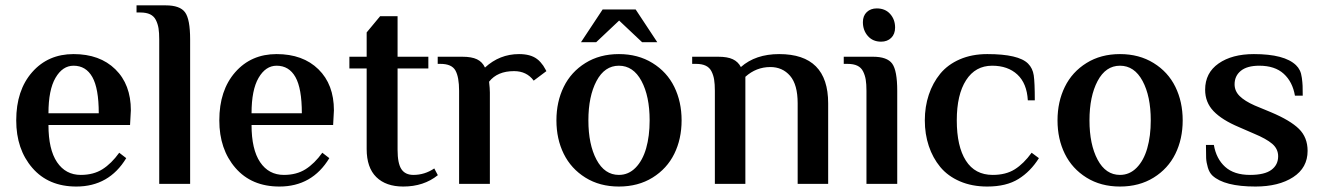

<svg xmlns="http://www.w3.org/2000/svg" viewBox="-20 -680 4893 710"><path d="M262.2 9.8Q159.2 9.8 99.6 -59.1Q40 -127.9 40 -234.9Q40 -346.2 98.9 -413.1Q157.7 -480 252 -480Q349.1 -480 406.5 -423.8Q463.9 -367.7 463.9 -272L460.9 -217.8H159.2Q159.2 -127.4 190.9 -80.3Q222.7 -33.2 278.8 -33.2Q325.7 -33.2 358.9 -54.2Q392.1 -75.2 420.9 -115.2L446.8 -95.2Q383.3 9.8 262.2 9.8ZM159.2 -261.2H345.2Q345.2 -353 321.5 -395Q297.9 -437 252 -437Q211.4 -437 185.3 -392.3Q159.2 -347.7 159.2 -261.2Z M568.8 0V-534.2Q568.8 -559.1 566.2 -575.4Q563.5 -591.8 556.4 -606Q549.3 -620.1 535.2 -627Q521 -633.8 499 -633.8H484.9V-660.2H592.8Q645.5 -660.2 664.3 -634.5Q683.1 -608.9 683.1 -534.2V0Z M1013.2 9.8Q910.2 9.8 850.6 -59.1Q791 -127.9 791 -234.9Q791 -346.2 849.9 -413.1Q908.7 -480 1002.9 -480Q1100.1 -480 1157.5 -423.8Q1214.8 -367.7 1214.8 -272L1211.9 -217.8H910.2Q910.2 -127.4 941.9 -80.3Q973.6 -33.2 1029.8 -33.2Q1076.7 -33.2 1109.9 -54.2Q1143.1 -75.2 1171.9 -115.2L1197.8 -95.2Q1134.3 9.8 1013.2 9.8ZM910.2 -261.2H1096.2Q1096.2 -353 1072.5 -395Q1048.8 -437 1002.9 -437Q962.4 -437 936.3 -392.3Q910.2 -347.7 910.2 -261.2Z M1471.2 9.8Q1407.2 9.8 1371.6 -25.1Q1335.9 -60.1 1335.9 -128.9V-426.8H1272V-470.2H1335.9V-560.1L1385.7 -620.1H1450.2V-470.2H1564V-426.8H1450.2V-126Q1450.2 -75.7 1464.4 -54.4Q1478.5 -33.2 1508.8 -33.2Q1550.3 -33.2 1585.9 -57.1L1599.1 -32.2Q1546.9 9.8 1471.2 9.8Z M1677.7 0V-344.2Q1677.7 -395 1664.1 -419.4Q1650.4 -443.8 1608.9 -443.8H1598.6V-470.2H1689.5Q1724.1 -470.2 1743.9 -460.7Q1763.7 -451.2 1773.4 -430.2Q1827.6 -480 1899.4 -480Q1941.9 -480 1965.8 -461.9Q1972.7 -457 1979 -449.7Q1985.4 -442.4 1988.8 -437.3Q1992.2 -432.1 1996.1 -425Q2000 -418 2000.5 -417L1953.6 -381.8Q1927.7 -417 1880.9 -417Q1819.3 -417 1788.6 -377.9Q1791.5 -352.5 1791.5 -337.9V0Z M2128.4 -523.9 2208.5 -645H2330.6L2410.6 -523.9H2354.5L2269.5 -604L2184.6 -523.9ZM2268.6 9.8Q2197.8 9.8 2144.8 -23.2Q2091.8 -56.2 2064.7 -111.1Q2037.6 -166 2037.6 -234.9Q2037.6 -303.7 2064.7 -358.9Q2091.8 -414.1 2144.8 -447Q2197.8 -480 2268.6 -480Q2339.4 -480 2392.8 -447Q2446.3 -414.1 2473.4 -358.9Q2500.5 -303.7 2500.5 -234.9Q2500.5 -166 2473.4 -111.1Q2446.3 -56.2 2393.1 -23.2Q2339.8 9.8 2268.6 9.8ZM2268.6 -33.2Q2304.2 -33.2 2330.3 -59.8Q2356.4 -86.4 2369.4 -131.6Q2382.3 -176.8 2382.3 -234.9Q2382.3 -324.2 2352.1 -380.6Q2321.8 -437 2268.6 -437Q2215.8 -437 2185.8 -380.4Q2155.8 -323.7 2155.8 -234.9Q2155.8 -146 2185.8 -89.6Q2215.8 -33.2 2268.6 -33.2Z M2623.5 0V-344.2Q2623.5 -369.1 2620.8 -385.5Q2618.2 -401.9 2611.1 -416Q2604 -430.2 2589.8 -437Q2575.7 -443.8 2553.7 -443.8H2539.6V-470.2H2635.7Q2670.4 -470.2 2689.9 -460.9Q2709.5 -451.7 2719.7 -432.1Q2773.9 -480 2861.3 -480Q3042.5 -480 3042.5 -297.9V0H2929.7V-297.9Q2929.7 -367.2 2901.6 -399.7Q2873.5 -432.1 2828.6 -432.1Q2776.4 -432.1 2736.3 -396V0Z M3238.3 -525.9Q3207.5 -525.9 3189.2 -546.9Q3170.9 -567.9 3170.9 -598.1Q3170.9 -621.6 3185.3 -635.3Q3199.7 -648.9 3222.2 -648.9Q3253.4 -648.9 3271.7 -628.4Q3290 -607.9 3290 -578.1Q3290 -554.2 3275.6 -540Q3261.2 -525.9 3238.3 -525.9ZM3184.1 0V-344.2Q3184.1 -369.1 3181.4 -385.5Q3178.7 -401.9 3171.6 -416Q3164.6 -430.2 3150.4 -437Q3136.2 -443.8 3114.3 -443.8H3100.1V-470.2H3208Q3260.7 -470.2 3279.3 -444.6Q3297.9 -418.9 3297.9 -344.2V0Z M3630.9 9.8Q3574.2 9.8 3529.5 -9.5Q3484.9 -28.8 3457 -62.5Q3429.2 -96.2 3414.6 -140.1Q3399.9 -184.1 3399.9 -234.9Q3399.9 -285.6 3414.6 -329.6Q3429.2 -373.5 3457 -407.5Q3484.9 -441.4 3529.5 -460.7Q3574.2 -480 3630.9 -480Q3746.6 -480 3781.7 -444.8Q3798.8 -427.7 3802.7 -401.4Q3806.6 -375 3806.6 -309.1H3780.8Q3777.3 -371.6 3742.2 -404.3Q3707 -437 3648.9 -437Q3586.9 -437 3552.5 -383.5Q3518.1 -330.1 3518.1 -234.9Q3518.1 -138.7 3551.8 -85.9Q3585.4 -33.2 3650.9 -33.2Q3699.7 -33.2 3732.7 -54Q3765.6 -74.7 3794.9 -115.2L3821.8 -95.2Q3791 -45.9 3746.1 -18.1Q3701.2 9.8 3630.9 9.8Z M4121.6 9.8Q4050.8 9.8 3997.8 -23.2Q3944.8 -56.2 3917.7 -111.1Q3890.6 -166 3890.6 -234.9Q3890.6 -303.7 3917.7 -358.9Q3944.8 -414.1 3997.8 -447Q4050.8 -480 4121.6 -480Q4192.4 -480 4245.8 -447Q4299.3 -414.1 4326.4 -358.9Q4353.5 -303.7 4353.5 -234.9Q4353.5 -166 4326.4 -111.1Q4299.3 -56.2 4246.1 -23.2Q4192.9 9.8 4121.6 9.8ZM4121.6 -33.2Q4157.2 -33.2 4183.3 -59.8Q4209.5 -86.4 4222.4 -131.6Q4235.4 -176.8 4235.4 -234.9Q4235.4 -324.2 4205.1 -380.6Q4174.8 -437 4121.6 -437Q4068.8 -437 4038.8 -380.4Q4008.8 -323.7 4008.8 -234.9Q4008.8 -146 4038.8 -89.6Q4068.8 -33.2 4121.6 -33.2Z M4622.6 9.8Q4507.3 9.8 4463.4 -30.8Q4452.1 -41.5 4446.5 -60.5Q4440.9 -79.6 4440.2 -95.5Q4439.5 -111.3 4439.5 -144H4468.8Q4477.5 -92.8 4510.5 -63Q4543.5 -33.2 4602.5 -33.2Q4656.2 -33.2 4681.4 -51.8Q4706.5 -70.3 4706.5 -102.1Q4706.5 -129.4 4684.6 -148.2Q4662.6 -167 4616.7 -186L4561.5 -210Q4499 -236.3 4467.8 -268.8Q4436.5 -301.3 4436.5 -348.1Q4436.5 -410.6 4486.3 -445.3Q4536.1 -480 4616.7 -480Q4730 -480 4772.5 -439Q4781.2 -430.7 4786.6 -419.7Q4792 -408.7 4794.2 -391.8Q4796.4 -375 4796.9 -362.8Q4797.4 -350.6 4797.4 -326.2H4768.6Q4759.8 -377.4 4727.1 -407.2Q4694.3 -437 4636.7 -437Q4591.8 -437 4568.6 -418.2Q4545.4 -399.4 4545.4 -368.2Q4545.4 -343.3 4564.2 -324.7Q4583 -306.2 4619.6 -290L4679.7 -265.1Q4751.5 -234.9 4783.4 -203.4Q4815.4 -171.9 4815.4 -122.1Q4815.4 -59.6 4762 -24.9Q4708.5 9.8 4622.6 9.8Z"/></svg>

Font: El Messiri SemiBold
Style: Regular
Weight: 600
Designer: Mohamed Gaber
Foundry: Kief Type Foundry
Version: Version 2.007;PS 002.007;hotconv 1.0.88;makeotf.lib2.5.64775